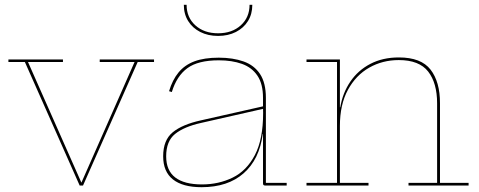

<svg xmlns="http://www.w3.org/2000/svg" viewBox="-20 -772 1994 799"><path d="M395 -524.5H621V-514H553L325.5 0H311.5L83.5 -514H15V-524.5H242V-514H96.5L324 0L310.5 -12.5H325L313.5 0L540 -514H395Z M1083 0Q1078.5 0 1076.5 -2.2Q1074.5 -4.5 1074.5 -9V-236.5L1075.5 -245L1075 -302L1074.5 -324.5V-364.5Q1074.5 -423 1051.2 -457.2Q1028 -491.5 986.8 -506.2Q945.5 -521 890.5 -521Q804.5 -521 760 -488.5Q715.5 -456 695 -389L683.5 -392.5Q697.5 -439.5 723 -470.5Q748.5 -501.5 789.2 -516.8Q830 -532 890.5 -532Q949.5 -532 993.8 -516.2Q1038 -500.5 1062.2 -463.8Q1086.5 -427 1086.5 -364.5V-11H1173V0ZM819 7Q740.5 7 699.8 -25.2Q659 -57.5 659 -121.5Q659 -189 698.8 -221.5Q738.5 -254 815.5 -271L1079 -330.5V-320L817 -260.5Q745.5 -244.5 708.5 -214.5Q671.5 -184.5 671.5 -121.5Q671.5 -62.5 709.2 -33.5Q747 -4.5 820.5 -4.5Q890 -4.5 948 -32.8Q1006 -61 1040.5 -126.5Q1075 -192 1075 -302L1079 -214.5H1073.5Q1059.5 -108.5 993.8 -50.8Q928 7 819 7ZM1030 -752Q1030 -713.5 1012 -684.5Q994 -655.5 961.8 -639Q929.5 -622.5 887.5 -622.5Q845.5 -622.5 813.2 -639Q781 -655.5 763 -684.5Q745 -713.5 745 -752H756.5Q756.5 -699.5 793 -666.5Q829.5 -633.5 887.5 -633.5Q945.5 -633.5 982 -666.5Q1018.5 -699.5 1018.5 -752Z M1394.5 -11H1513.5V0H1255.5V-11H1382.5V-514H1255.5V-524.5H1394.5ZM1799 -11V-342Q1799 -426.5 1761.8 -474.2Q1724.5 -522 1639.5 -522Q1572 -522 1516.5 -490.5Q1461 -459 1427.8 -398Q1394.5 -337 1394.5 -248L1389 -325.5H1396Q1406 -385.5 1438 -432.5Q1470 -479.5 1521.2 -506.2Q1572.5 -533 1640 -533Q1732.5 -533 1771.8 -482.2Q1811 -431.5 1811 -342.5V-11H1930V0H1680V-11Z"/></svg>

Font: Hepta Slab ExtraLight Thin
Style: Regular
Weight: 250
Version: Version 1.102